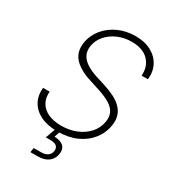

<svg xmlns="http://www.w3.org/2000/svg" viewBox="-221 -858 1064 1181"><g transform="rotate(30 311.0 -267.0)"><path d="M264.6 11.2Q194.3 11.2 145.3 -12.5Q96.2 -36.1 72.5 -78.6Q48.8 -121.1 54.2 -177.2H101.1Q97.2 -131.8 116.2 -99.1Q135.3 -66.4 173.6 -48.8Q211.9 -31.2 266.6 -31.2Q324.7 -31.2 373 -51Q421.4 -70.8 453.1 -106.7Q484.9 -142.6 492.7 -189.5Q499 -227.5 486.1 -254.2Q473.1 -280.8 441.4 -300.8Q409.7 -320.8 358.4 -337.4L278.3 -363.3Q197.8 -389.2 159.7 -433.1Q121.6 -477.1 132.8 -544.4Q142.1 -600.6 178.5 -644.5Q214.8 -688.5 269.5 -713.1Q324.2 -737.8 389.2 -737.8Q454.6 -737.8 501 -712.9Q547.4 -688 570.1 -644.5Q592.8 -601.1 586.4 -545.4H541.5Q546.9 -612.3 505.9 -654.1Q464.8 -695.8 386.7 -695.8Q334 -695.8 289.3 -676.5Q244.6 -657.2 215.1 -623.5Q185.5 -589.8 178.2 -546.4Q172.4 -509.3 186.5 -481.9Q200.7 -454.6 231.2 -435.3Q261.7 -416 302.7 -402.3L378.4 -378.4Q417 -365.7 449 -349.4Q481 -333 503.2 -310.5Q525.4 -288.1 534.7 -258.3Q543.9 -228.5 537.6 -189Q528.3 -131.3 492.2 -85.9Q456.1 -40.5 398.2 -14.6Q340.3 11.2 264.6 11.2ZM184.6 204.1 189.5 171.9H240.7Q270.5 171.9 287.6 159.9Q304.7 147.9 308.6 125.5Q312 103 299.1 90.6Q286.1 78.1 253.9 78.1H221.2L254.4 -14.2H281.2L281.7 0L265.6 47.4Q310.1 48.8 330.6 68.6Q351.1 88.4 345.2 125Q338.9 162.6 310.8 183.3Q282.7 204.1 235.8 204.1Z"/></g></svg>

Font: Inter ExtraLight
Style: Italic
Weight: 250
Italic angle: -9.3988°
Designer: Rasmus Andersson
Foundry: rsms
Version: Version 4.001;git-66647c0bb